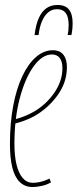

<svg xmlns="http://www.w3.org/2000/svg" viewBox="-20 -742 312 772"><path d="M39 -262Q59 -267 79 -275Q99 -283 118 -294Q167 -323 199 -370Q231 -417 231 -468Q231 -495 220 -509Q209 -523 189 -523Q150 -523 115.5 -475.5Q81 -428 59.5 -347Q38 -266 38 -164Q38 -115 46.5 -80Q55 -45 71.5 -26Q88 -7 112 -7Q123 -7 134 -9Q145 -11 156 -14.5Q167 -18 179 -24L185 -9Q171 0 150 5Q129 10 111 10Q80 10 59.5 -10Q39 -30 29.5 -68.5Q20 -107 20 -163Q20 -247 33 -316Q46 -385 69.5 -435Q93 -485 124.5 -512.5Q156 -540 192 -540Q212 -540 224.5 -531.5Q237 -523 243 -507.5Q249 -492 249 -472Q249 -411 211.5 -359Q174 -307 118 -275Q98 -264 77 -256.5Q56 -249 36 -244ZM212 -722Q232 -722 245.5 -714Q259 -706 265.5 -689.5Q272 -673 272 -648Q272 -635 270.5 -622Q269 -609 267 -601H252Q254 -610 255 -619.5Q256 -629 256 -641Q256 -662 251 -676.5Q246 -691 235.5 -698Q225 -705 209 -705Q189 -705 174 -692.5Q159 -680 149 -657Q139 -634 135 -601H119Q124 -643 136 -669.5Q148 -696 166.5 -709Q185 -722 212 -722Z"/></svg>

Font: Georama ExtraCondensed Thin
Style: Italic
Weight: 100
Width: 2
Italic angle: -9°
Designer: Jean-Baptiste Levee
Foundry: Production Type
Version: Version 1.001